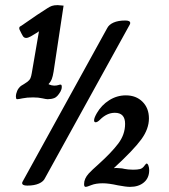

<svg xmlns="http://www.w3.org/2000/svg" viewBox="-20 -724 659 749"><path d="M42 -347Q42 -358 47 -369.5Q52 -381 62 -389Q67 -392 73.5 -396Q80 -400 87 -405Q96 -412 99 -419.5Q102 -427 104 -439L132 -602L125 -597Q111 -588 100 -582Q89 -576 82 -576Q74 -576 69.5 -583Q65 -590 56 -609Q55 -611 55 -614Q55 -617 57 -619.5Q59 -622 61 -622Q137 -675 165 -692Q174 -698 182.5 -701Q191 -704 205 -704Q210 -704 228 -702L189 -444Q186 -426 182 -415.5Q178 -405 170 -397V-395Q182 -390 191 -390Q201 -390 207 -392Q213 -394 216 -394Q219 -394 220 -391.5Q221 -389 221 -385Q221 -376 216 -367Q204 -346 192 -341.5Q180 -337 166 -337Q160 -337 145 -340.5Q130 -344 109 -344Q85 -344 68.5 -340.5Q52 -337 47 -337Q44 -337 43 -340Q42 -343 42 -347ZM69 -17 398 -614Q405 -628 423 -636Q441 -644 469 -644Q488 -644 488 -634Q488 -631 485 -626L156 -30Q150 -16 132 -8Q114 0 87 0Q73 0 68.5 -4.5Q64 -9 69 -17ZM308 -6Q308 -27 326 -47Q339 -61 364 -83Q414 -128 441 -163.5Q468 -199 468 -241Q468 -284 428 -284Q397 -284 370 -257Q360 -247 353 -247Q347 -247 347 -255Q347 -264 358 -283Q376 -314 406 -333Q436 -352 471 -352Q511 -352 536 -327Q561 -302 561 -262Q561 -221 531 -180Q501 -139 425 -69V-68Q432 -69 436.5 -68.5Q441 -68 444 -68Q451 -68 456.5 -67Q462 -66 466 -65Q472 -64 480 -63Q488 -62 499 -62Q516 -62 526 -64.5Q536 -67 543 -77Q545 -79 547.5 -82.5Q550 -86 552 -86Q556 -86 559 -78Q562 -70 562 -60Q562 -30 541.5 -12.5Q521 5 487 5Q472 5 440 -1Q404 -9 381 -9Q354 -9 336.5 -2Q319 5 315 5Q311 5 309.5 2.5Q308 0 308 -6Z"/></svg>

Font: Charm
Style: Bold
Weight: 700
Designer: Katatrad Aksorn Co.,Ltd.
Foundry: Cadson Demak Co.,Ltd.
Version: Version 1.001